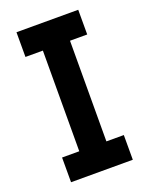

<svg xmlns="http://www.w3.org/2000/svg" viewBox="-131 -749 635 818"><g transform="rotate(-20 187.0 -340.0)"><path d="M47 -112H125L126 -568H47V-680H327V-568H249L248 -112H327V0H47Z"/></g></svg>

Font: Teachers SemiBold
Style: Regular
Weight: 600
Designer: Alfredo Marco Pradil & Chank Diesel
Version: Version 0.009